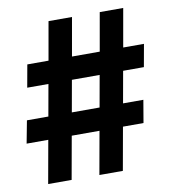

<svg xmlns="http://www.w3.org/2000/svg" viewBox="-79 -769 749 838"><g transform="rotate(-10 295.0 -350.0)"><path d="M328 -190H205L171 0H67L101 -190H5L24 -290H119L144 -430H50L68 -530H162L192 -700H296L266 -530H389L419 -700H523L493 -530H585L567 -430H475L450 -290H540L523 -190H432L398 0H294ZM223 -290H346L371 -430H248Z"/></g></svg>

Font: PT Root UI Web Bold
Style: Regular
Weight: 700
Designer: Vitaly Kuzmin
Foundry: ParaType Ltd.
Version: Version 1.000W